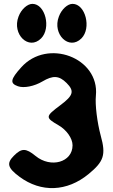

<svg xmlns="http://www.w3.org/2000/svg" viewBox="-20 -1028 585 995"><path d="M90 -679C34 -617 30 -596 73 -581C104 -570 158 -581 200 -606C254 -638 286 -637 325 -598C367 -556 360 -533 293 -483C214 -424 214 -419 283 -379C325 -355 356 -311 356 -275C356 -187 243 -155 164 -220C114 -261 92 -261 52 -221C13 -182 19 -158 81 -112C193 -29 327 -34 439 -126C518 -191 530 -225 502 -325C484 -392 472 -485 477 -533C496 -729 226 -831 90 -679ZM285 -942C250 -850 338 -765 402 -829C455 -882 423 -1008 356 -1008C330 -1008 299 -980 285 -942ZM76 -942C41 -850 129 -765 193 -829C246 -882 215 -1008 148 -1008C122 -1008 90 -980 76 -942Z"/></svg>

Font: Hussar Skorodowane
Style: Bold
Weight: 700
Foundry: Cannot Into Space Fonts
Version: Version 0.892